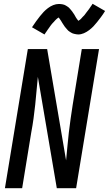

<svg xmlns="http://www.w3.org/2000/svg" viewBox="-20 -994 575 1014"><path d="M6 0 127 -735H229L329 -147Q333 -184 336 -220.5Q339 -257 343.5 -294Q348 -331 353 -367.5Q358 -404 364 -441L412 -735H503L382 0H280L180 -588Q176 -551 173 -514.5Q170 -478 166 -441Q162 -404 157 -367.5Q152 -331 145 -294L97 0ZM215 -812 149 -850Q160 -867 171 -882Q182 -897 191.5 -909Q201 -921 210.5 -931Q220 -941 233 -951Q246 -961 261 -967Q276 -973 291 -973Q296 -973 301 -972.5Q306 -972 311 -971Q316 -970 320 -968.5Q324 -967 328 -964.5Q332 -962 336 -959.5Q340 -957 343.5 -954Q347 -951 349.5 -947.5Q352 -944 355.5 -940.5Q359 -937 361.5 -933Q364 -929 366.5 -925.5Q369 -922 371.5 -918.5Q374 -915 375.5 -911.5Q377 -908 380.5 -902.5Q384 -897 386.5 -893.5Q389 -890 392 -886.5Q395 -883 395 -882H391L395 -885Q399 -887 402 -889.5Q405 -892 408 -895Q411 -898 412.5 -900Q414 -902 416 -904Q418 -906 420 -908Q422 -910 424.5 -912.5Q427 -915 428.5 -917.5Q430 -920 432.5 -923Q435 -926 437 -929Q439 -932 442 -935.5Q445 -939 447.5 -942.5Q450 -946 452.5 -949.5Q455 -953 457.5 -957Q460 -961 463.5 -965.5Q467 -970 469 -974L535 -936Q524 -918 513 -903.5Q502 -889 492.5 -877Q483 -865 473.5 -855Q464 -845 451 -835Q438 -825 423 -818.5Q408 -812 393 -812Q388 -812 383 -813Q378 -814 373 -815Q368 -816 364 -817.5Q360 -819 356 -821.5Q352 -824 348 -826.5Q344 -829 340.5 -832Q337 -835 334.5 -838.5Q332 -842 328.5 -845.5Q325 -849 322.5 -852.5Q320 -856 317.5 -860Q315 -864 312.5 -867.5Q310 -871 308 -874.5Q306 -878 303 -883Q300 -888 297 -892Q294 -896 291.5 -899.5Q289 -903 289 -904H293Q293 -903 289 -901Q285 -899 282 -896.5Q279 -894 276 -891Q273 -888 271 -886Q269 -884 267.5 -882Q266 -880 264 -878Q262 -876 259.5 -873.5Q257 -871 255 -868.5Q253 -866 250.5 -863Q248 -860 246 -857Q244 -854 241.5 -850.5Q239 -847 236.5 -843.5Q234 -840 231.5 -836.5Q229 -833 226.5 -829Q224 -825 220.5 -820.5Q217 -816 215 -812Z"/></svg>

Font: Iosevka Medium Oblique
Style: Regular
Weight: 500
Italic angle: -9°
Monospace: yes
Designer: Belleve Invis
Foundry: Belleve Invis
Version: Version 32.5.0; ttfautohint (v1.8.4)